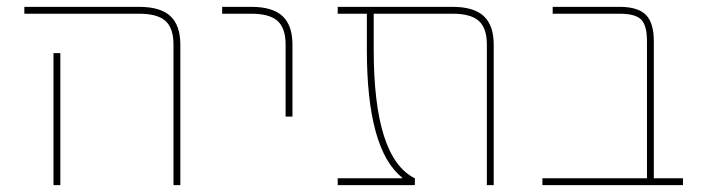

<svg xmlns="http://www.w3.org/2000/svg" viewBox="-20 -540 2068 560"><path d="M136 -385H156V-20V0H136V-20ZM386 -500H51V-520H386Q448 -520 477 -493Q506 -466 506 -410V0H486V-410Q486 -458 462.5 -479Q439 -500 386 -500Z M713 -500H628V-520H713Q775 -520 804 -493Q833 -466 833 -410V-200H813V-410Q813 -458 789.5 -479Q766 -500 713 -500Z M1153 -22Q1050 -104 1050 -395V-500H965V-520H1300Q1362 -520 1391 -493Q1420 -466 1420 -410V0H1400V-410Q1400 -458 1376.5 -479Q1353 -500 1300 -500H1070V-395Q1070 -79 1190 -20V0H965V-20H1153Z M1867 -420Q1867 -466 1850 -483Q1833 -500 1787 -500H1592V-520H1787Q1841 -520 1864 -496.5Q1887 -473 1887 -420V-20H1972V0H1562V-20H1867Z"/></svg>

Font: Mplus 1p Thin
Style: Regular
Weight: 250
Version: Version 1.061